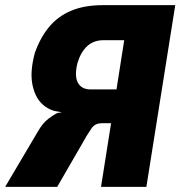

<svg xmlns="http://www.w3.org/2000/svg" viewBox="-41 -725 700 745"><path d="M-21 0 105 -213Q124 -247 146.5 -264Q169 -281 183 -287L199 -289L185 -292Q149 -296 121.5 -322.5Q94 -349 84.5 -398.5Q75 -448 94 -519Q115 -579 149.5 -620.5Q184 -662 235.5 -683.5Q287 -705 357 -705H639L527 0H351L390 -247H357Q342 -247 332 -242.5Q322 -238 314.5 -227.5Q307 -217 296 -199L181 0ZM311 -378H411L441 -569H360Q323 -569 298 -546.5Q273 -524 260 -482Q247 -431 261 -404.5Q275 -378 311 -378Z"/></svg>

Font: Nunito Sans 7pt Condensed Black
Style: Italic
Weight: 900
Width: 3
Italic angle: -9°
Designer: Vernon Adams
Foundry: Vernon Adams
Version: Version 3.101;gftools[0.9.27]